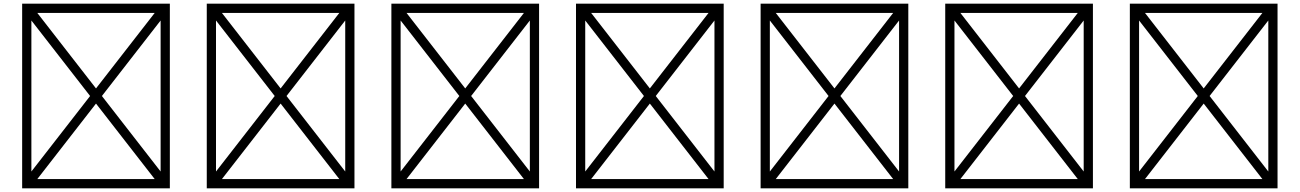

<svg xmlns="http://www.w3.org/2000/svg" viewBox="-20 -900 7040 1040"><path d="M100 120H900V-880H100ZM500 -421 182 -830H818ZM532 -380 850 -789V29ZM182 70 500 -339 818 70ZM150 -789 468 -380 150 29Z M1100 120H1900V-880H1100ZM1500 -421 1182 -830H1818ZM1532 -380 1850 -789V29ZM1182 70 1500 -339 1818 70ZM1150 -789 1468 -380 1150 29Z M2100 120H2900V-880H2100ZM2500 -421 2182 -830H2818ZM2532 -380 2850 -789V29ZM2182 70 2500 -339 2818 70ZM2150 -789 2468 -380 2150 29Z M3100 120H3900V-880H3100ZM3500 -421 3182 -830H3818ZM3532 -380 3850 -789V29ZM3182 70 3500 -339 3818 70ZM3150 -789 3468 -380 3150 29Z M4100 120H4900V-880H4100ZM4500 -421 4182 -830H4818ZM4532 -380 4850 -789V29ZM4182 70 4500 -339 4818 70ZM4150 -789 4468 -380 4150 29Z M5100 120H5900V-880H5100ZM5500 -421 5182 -830H5818ZM5532 -380 5850 -789V29ZM5182 70 5500 -339 5818 70ZM5150 -789 5468 -380 5150 29Z M6100 120H6900V-880H6100ZM6500 -421 6182 -830H6818ZM6532 -380 6850 -789V29ZM6182 70 6500 -339 6818 70ZM6150 -789 6468 -380 6150 29Z"/></svg>

Font: Adobe NotDef
Style: Regular
Weight: 400
Monospace: yes
Foundry: Adobe Systems Incorporated
Version: Version 1.000;PS 1;hotconv 1.0.98;makeotf.lib2.5.65220